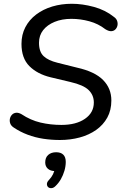

<svg xmlns="http://www.w3.org/2000/svg" viewBox="-20 -734 658 1019"><path d="M298 9Q253 9 210 2.5Q167 -4 127 -19Q87 -34 53 -57Q39 -66 34.5 -78.5Q30 -91 32.5 -103.5Q35 -116 43.5 -125Q52 -134 65 -135.5Q78 -137 94 -128Q142 -96 195 -83.5Q248 -71 306 -71Q384 -71 431 -103.5Q478 -136 478 -190Q478 -229 450.5 -256Q423 -283 353 -299L248 -324Q178 -341 136 -383Q94 -425 94 -501Q94 -550 114.5 -589.5Q135 -629 172 -657Q209 -685 257.5 -699.5Q306 -714 361 -714Q417 -714 478 -697.5Q539 -681 585 -644Q598 -635 602 -622Q606 -609 603 -597Q600 -585 591.5 -577Q583 -569 570 -568.5Q557 -568 539 -579Q502 -608 454.5 -621Q407 -634 359 -634Q309 -634 270 -618Q231 -602 209 -574Q187 -546 187 -507Q187 -459 211.5 -436Q236 -413 285 -401L389 -375Q483 -354 527 -309.5Q571 -265 571 -201Q571 -149 549.5 -110Q528 -71 490.5 -44.5Q453 -18 403.5 -4.5Q354 9 298 9ZM274 254Q264 264 253 264.5Q242 265 235.5 259Q229 253 229 242.5Q229 232 240 221Q254 206 261.5 190.5Q269 175 271 158L274 174Q248 174 234 161.5Q220 149 220 128Q220 102 236 88Q252 74 278 74Q303 74 316 87Q329 100 329 125Q329 148 322 172Q315 196 303 217Q291 238 274 254Z"/></svg>

Font: Nunito Medium
Style: Italic
Weight: 500
Designer: Vernon Adams
Foundry: Vernon Adams
Version: Version 3.601